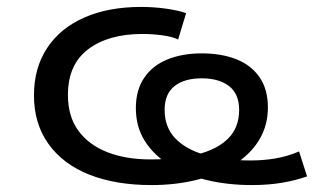

<svg xmlns="http://www.w3.org/2000/svg" viewBox="-20 -525 906 554"><path d="M417 9Q314 9 238 -21Q162 -51 120 -109.5Q78 -168 78 -250Q78 -329 116 -386.5Q154 -444 223.5 -474.5Q293 -505 387 -505Q424 -505 459.5 -500Q495 -495 517 -487L494 -411Q478 -419 449 -423Q420 -427 391 -427Q293 -427 234.5 -383Q176 -339 176 -251Q176 -189 206 -148Q236 -107 289.5 -86Q343 -65 414 -65Q492 -65 549.5 -79.5Q607 -94 638.5 -125.5Q670 -157 670 -208Q670 -254 641 -276.5Q612 -299 562 -299Q512 -299 483.5 -276.5Q455 -254 455 -208Q455 -158 485.5 -126Q516 -94 571.5 -78Q627 -62 703 -62Q741 -62 775.5 -68Q810 -74 843 -88L866 -16Q832 -4 792.5 2.5Q753 9 707 9Q637 9 576.5 -5.5Q516 -20 470 -48.5Q424 -77 398 -118Q372 -159 372 -213Q372 -265 396 -300.5Q420 -336 463 -353.5Q506 -371 562 -371Q619 -371 662 -354Q705 -337 729 -302Q753 -267 753 -215Q753 -162 727 -120Q701 -78 654.5 -49.5Q608 -21 547.5 -6Q487 9 417 9Z"/></svg>

Font: Nunito Sans 7pt Expanded
Style: Regular
Weight: 400
Width: 7
Designer: Vernon Adams
Foundry: Vernon Adams
Version: Version 3.101;gftools[0.9.27]